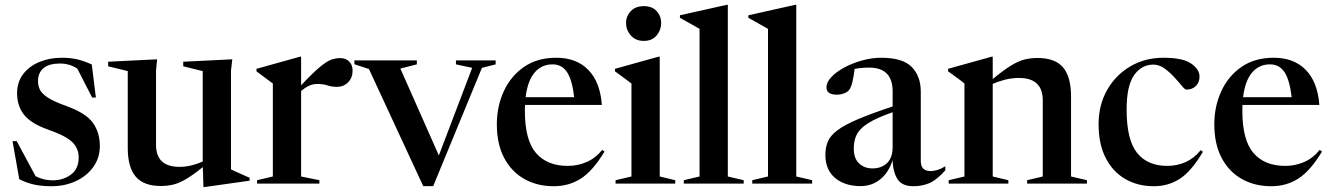

<svg xmlns="http://www.w3.org/2000/svg" viewBox="-20 -763 5536 798"><path d="M237 -523Q274 -523 302.5 -516Q331 -509 361.5 -495L378.5 -357.5H363L301.5 -477.5Q270 -499 229 -499Q185 -499 161.5 -480.2Q138 -461.5 138 -425.5Q138 -406 146.2 -389.5Q154.5 -373 180.2 -356.5Q206 -340 259.5 -321Q338.5 -292 366.8 -251.5Q395 -211 395 -156.5Q395 -107 368 -69.2Q341 -31.5 295.2 -10.2Q249.5 11 193 11Q151.5 11 119.2 3.5Q87 -4 60 -18.5L32 -176.5H49.5L128 -30.5Q161 -13.5 199.5 -13.5Q242 -13.5 274.5 -37Q307 -60.5 307 -109Q307 -145.5 281 -171.8Q255 -198 182 -223.5Q108.5 -249.5 79.8 -286.2Q51 -323 51 -375Q51 -422 76.2 -455Q101.5 -488 143.8 -505.5Q186 -523 237 -523Z M628.5 -161Q628.5 -69.5 726 -69.5Q752 -69.5 776.8 -75.8Q801.5 -82 822.5 -91.5V-467.5L741.5 -487.5V-506.5L945.5 -516.5L940 -469.5V-59Q946 -56 960.5 -49.5Q975 -43 991 -35.8Q1007 -28.5 1017.5 -24V-12L830 14.5H825.5L823 -68.5Q782 -35.5 753.5 -18.8Q725 -2 700.8 4Q676.5 10 648 10Q577.5 10 544.2 -28.8Q511 -67.5 511 -148.5V-467.5L429.5 -487.5V-506.5L633 -516.5L628.5 -469.5Z M1393.5 -521.5Q1417 -521.5 1431.2 -507.5Q1445.5 -493.5 1445.5 -469.5Q1445.5 -440 1426.8 -421Q1408 -402 1380.5 -402Q1359 -402 1341.2 -408Q1323.5 -414 1298.5 -414Q1279.5 -414 1263.5 -406.2Q1247.5 -398.5 1231.5 -385V-29.5L1307.5 -14V0H1048.5V-14L1114 -29.5V-416Q1104.5 -423.5 1089 -434.5Q1073.5 -445.5 1046 -466.5V-477L1227.5 -527.5H1231.5V-408.5Q1280 -460 1308.8 -484Q1337.5 -508 1356.5 -514.8Q1375.5 -521.5 1393.5 -521.5Z M1983 -481 1780.5 10.5H1739L1513.5 -476L1453 -496V-512H1712.5V-495.5L1644 -478L1804 -117L1942.5 -481L1875 -495.5V-512H2040V-495.5Z M2292 -523Q2376 -523 2425.2 -472.5Q2474.5 -422 2481.5 -327H2162Q2161.5 -315.5 2161.5 -303Q2161.5 -180.5 2207.8 -127Q2254 -73.5 2340 -73.5Q2381 -73.5 2418 -89.5Q2455 -105.5 2483 -140L2492.5 -133Q2444 -52.5 2394.2 -20.8Q2344.5 11 2281.5 11Q2213 11 2159.8 -18.8Q2106.5 -48.5 2075.8 -106Q2045 -163.5 2045 -246.5Q2045 -321 2074 -384Q2103 -447 2158 -485Q2213 -523 2292 -523ZM2276.5 -495.5Q2231 -495.5 2202 -461.5Q2173 -427.5 2164.5 -359H2366.5Q2358 -431.5 2336.5 -463.5Q2315 -495.5 2276.5 -495.5Z M2656 -593Q2621.5 -593 2601.8 -615.8Q2582 -638.5 2582 -667.5Q2582 -696 2601.8 -716.8Q2621.5 -737.5 2656 -737.5Q2690.5 -737.5 2709.2 -716.8Q2728 -696 2728 -667.5Q2728 -638.5 2709.2 -615.8Q2690.5 -593 2656 -593ZM2722 -527.5V-29.5L2786.5 -14V0H2538.5V-14L2604.5 -29.5V-416Q2596.5 -422.5 2577.8 -436Q2559 -449.5 2536 -466.5V-477L2717.5 -527.5Z M3005 -29.5 3071 -14V0H2822V-14L2887.5 -29.5V-643Q2878 -648.5 2856.8 -660.5Q2835.5 -672.5 2806 -689V-699.5L3000.5 -743H3005Z M3289.5 -29.5 3355.5 -14V0H3106.5V-14L3172 -29.5V-643Q3162.5 -648.5 3141.2 -660.5Q3120 -672.5 3090.5 -689V-699.5L3285 -743H3289.5Z M3909 -55Q3871.5 -13.5 3841.2 -1.2Q3811 11 3777 11Q3730.5 11 3711.5 -16.5Q3692.5 -44 3689.5 -97Q3674.5 -47.5 3639.5 -18.5Q3604.5 10.5 3557 10.5Q3491.5 10.5 3451 -23.2Q3410.5 -57 3410.5 -119.5Q3410.5 -150.5 3420.8 -174.8Q3431 -199 3459.8 -221Q3488.5 -243 3544 -266.8Q3599.5 -290.5 3690 -320.5V-383Q3690 -482 3592.5 -482Q3558.5 -482 3532 -476.5Q3528.5 -446.5 3523 -423Q3517.5 -399.5 3509 -389Q3502 -380 3487.8 -374.8Q3473.5 -369.5 3458 -369.5Q3415 -369.5 3415 -400Q3415 -421.5 3435.8 -443.2Q3456.5 -465 3490.2 -483Q3524 -501 3564 -512Q3604 -523 3642.5 -523Q3732 -523 3769.5 -484.5Q3807 -446 3807 -382.5V-94.5Q3807 -71.5 3817.8 -61.8Q3828.5 -52 3846.5 -52Q3877.5 -52 3909 -72ZM3528.5 -146.5Q3528.5 -104 3550.8 -83.5Q3573 -63 3606 -63Q3643.5 -63 3666.8 -85.2Q3690 -107.5 3690 -151.5V-296.5Q3621.5 -272.5 3587 -250.2Q3552.5 -228 3540.5 -203Q3528.5 -178 3528.5 -146.5Z M4249 -14 4314 -29.5V-346Q4314 -439 4215 -439Q4185.5 -439 4157.2 -431.8Q4129 -424.5 4106 -414.5V-29.5L4171 -14V0H3923V-14L3988.5 -29.5V-416Q3980.5 -422.5 3965.5 -434Q3950.5 -445.5 3920.5 -466.5V-477L4102 -527.5H4106V-434.5Q4151 -471.5 4181.5 -490.2Q4212 -509 4237.5 -515.5Q4263 -522 4292.5 -522Q4365 -522 4398.2 -483Q4431.5 -444 4431.5 -362.5V-29.5L4497.5 -14V0H4249Z M4816 -523Q4895.5 -523 4930.5 -499Q4965.5 -475 4965.5 -445Q4965.5 -420 4950 -405.2Q4934.5 -390.5 4910.5 -390.5Q4905 -390.5 4892 -406.2Q4879 -422 4860.2 -442.5Q4841.5 -463 4819.5 -478.8Q4797.5 -494.5 4773.5 -494.5Q4724.5 -494.5 4693.5 -450.5Q4662.5 -406.5 4662.5 -307.5Q4662.5 -182 4705.8 -127.8Q4749 -73.5 4831.5 -73.5Q4872 -73.5 4907.5 -89.2Q4943 -105 4970.5 -139L4979.5 -132Q4932.5 -52 4884.5 -20.5Q4836.5 11 4775.5 11Q4709 11 4657.2 -18.8Q4605.5 -48.5 4575.8 -106Q4546 -163.5 4546 -247Q4546 -326.5 4581.5 -389Q4617 -451.5 4678 -487.2Q4739 -523 4816 -523Z M5274 -523Q5358 -523 5407.2 -472.5Q5456.5 -422 5463.5 -327H5144Q5143.5 -315.5 5143.5 -303Q5143.5 -180.5 5189.8 -127Q5236 -73.5 5322 -73.5Q5363 -73.5 5400 -89.5Q5437 -105.5 5465 -140L5474.5 -133Q5426 -52.5 5376.2 -20.8Q5326.5 11 5263.5 11Q5195 11 5141.8 -18.8Q5088.5 -48.5 5057.8 -106Q5027 -163.5 5027 -246.5Q5027 -321 5056 -384Q5085 -447 5140 -485Q5195 -523 5274 -523ZM5258.5 -495.5Q5213 -495.5 5184 -461.5Q5155 -427.5 5146.5 -359H5348.5Q5340 -431.5 5318.5 -463.5Q5297 -495.5 5258.5 -495.5Z"/></svg>

Font: Newsreader 72pt Medium
Style: Regular
Weight: 500
Designer: Hugues Gentile
Foundry: Production Type
Version: Version 1.003; ttfautohint (v1.8.3)